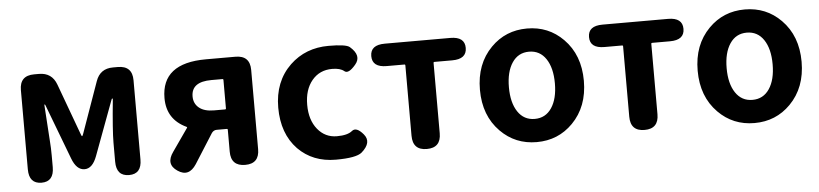

<svg xmlns="http://www.w3.org/2000/svg" viewBox="-39 -775 4225 990"><g transform="rotate(-5 2073.0 -280.0)"><path d="M144 0Q79 0 79 -75V-485Q79 -560 154 -560H179Q246 -560 269 -497L366 -233Q370 -221 372.5 -221Q375 -221 379 -232L473 -497Q495 -560 562 -560H587Q662 -560 662 -485V-75Q662 0 597 0Q531 0 531 -75V-173Q531 -236 547 -396Q547 -401 544.5 -401Q542 -401 538 -389L435 -112Q412 -50 371 -50Q329 -50 306 -112L201 -389Q197 -401 195 -401Q193 -401 193 -396L205 -212Q208 -173 208 -134V-75Q208 0 144 0Z M847 -1Q790 -39 834 -100L915 -216Q918 -220 913 -222Q813 -269 813 -379Q813 -560 1043 -560H1196Q1271 -560 1271 -485V-75Q1271 0 1198 0Q1124 0 1124 -75V-188Q1124 -193 1119 -193H1067Q1051 -193 1041 -179L944 -26Q903 37 847 -1ZM1062 -294H1119Q1124 -294 1124 -299V-446Q1124 -451 1119 -451H1062Q958 -451 958 -375Q958 -338 985 -316Q1012 -294 1062 -294Z M1666 14Q1547 14 1471 -63Q1393 -144 1393 -279Q1393 -414 1479 -497Q1560 -574 1679 -574Q1769 -574 1788 -558Q1845 -509 1807 -465Q1769 -420 1749 -437Q1729 -454 1687 -454Q1622 -454 1582.5 -406.5Q1543 -359 1543 -280.5Q1543 -202 1582 -154Q1621 -106 1682 -106Q1737 -106 1761 -126Q1785 -146 1821 -103Q1857 -60 1801 -11Q1772 14 1666 14Z M2138 0Q2065 0 2065 -75V-439Q2065 -444 2060 -444H1969Q1894 -444 1894 -502Q1894 -560 1969 -560H2308Q2383 -560 2383 -502Q2383 -444 2308 -444H2216Q2211 -444 2211 -439V-75Q2211 0 2138 0Z M2519 -63Q2437 -146 2437 -280Q2437 -414 2519 -497Q2595 -574 2706 -574Q2817 -574 2893 -497Q2975 -414 2975 -280Q2975 -146 2893 -63Q2817 14 2706 14Q2595 14 2519 -63ZM2618.5 -153Q2650 -106 2706 -106Q2762 -106 2793.5 -153Q2825 -200 2825 -280Q2825 -360 2793.5 -407Q2762 -454 2706 -454Q2650 -454 2618.5 -407Q2587 -360 2587 -280Q2587 -200 2618.5 -153Z M3265 0Q3192 0 3192 -75V-439Q3192 -444 3187 -444H3096Q3021 -444 3021 -502Q3021 -560 3096 -560H3435Q3510 -560 3510 -502Q3510 -444 3435 -444H3343Q3338 -444 3338 -439V-75Q3338 0 3265 0Z M3646 -63Q3564 -146 3564 -280Q3564 -414 3646 -497Q3722 -574 3833 -574Q3944 -574 4020 -497Q4102 -414 4102 -280Q4102 -146 4020 -63Q3944 14 3833 14Q3722 14 3646 -63ZM3745.5 -153Q3777 -106 3833 -106Q3889 -106 3920.5 -153Q3952 -200 3952 -280Q3952 -360 3920.5 -407Q3889 -454 3833 -454Q3777 -454 3745.5 -407Q3714 -360 3714 -280Q3714 -200 3745.5 -153Z"/></g></svg>

Font: Resource Han Rounded JP
Style: Bold
Weight: 700
Designer: Cyano Hao (round all glyphs); Ryoko NISHIZUKA 西塚涼子 (kana, bopomofo & ideographs); Paul D. Hunt (Latin, Greek & Cyrillic)
Foundry: Cyano Hao
Version: 0.990